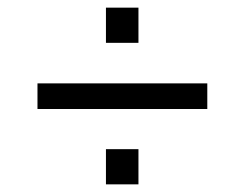

<svg xmlns="http://www.w3.org/2000/svg" viewBox="-20 -602 640 502"><path d="M78 -317V-384H522V-317ZM257 -120V-212H342V-120ZM257 -490V-582H342V-490Z"/></svg>

Font: SUSE
Style: Regular
Weight: 400
Designer: Rene Bieder
Foundry: SUSE
Version: Version 1.000